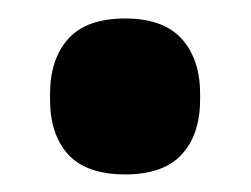

<svg xmlns="http://www.w3.org/2000/svg" viewBox="-20 -180 278 213"><path d="M119 13.5Q76 13.5 55.8 -8.5Q35.5 -30.5 35.5 -70V-75.5Q35.5 -114.5 55.8 -137Q76 -159.5 119 -159.5Q161 -159.5 181.5 -137Q202 -114.5 202 -75.5V-70Q202 -30.5 181.5 -8.5Q161 13.5 119 13.5Z"/></svg>

Font: Anek Latin
Style: Bold
Weight: 700
Designer: Yesha Goshar
Foundry: Ek Type
Version: Version 1.003